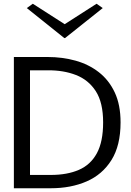

<svg xmlns="http://www.w3.org/2000/svg" viewBox="-20 -1004 698 1024"><path d="M54 0V-700H234Q313 -700 383 -680.5Q453 -661 507 -619Q561 -577 592 -511Q623 -445 623 -351Q623 -228 574.5 -150.5Q526 -73 442 -36.5Q358 0 251 0ZM140 -71H251Q338 -71 400.5 -98Q463 -125 496.5 -186.5Q530 -248 530 -351Q530 -457 491 -517.5Q452 -578 385 -604Q318 -630 234 -629H140ZM155 -984 325 -875 495 -984 528 -961 327 -801H323L123 -961Z"/></svg>

Font: Panamera Medium
Style: Regular
Weight: 500
Designer: Bastien Sozeau
Foundry: NBR — Bastien Sozeau
Version: Version 3.002; ttfautohint (v1.8.4.7-5d5b);gftools[0.9.33]